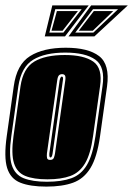

<svg xmlns="http://www.w3.org/2000/svg" viewBox="-28 -681 494 712"><path d="M144 11Q84 11 47.5 -3.5Q11 -18 -1.5 -58Q-14 -98 -3 -176L23 -361Q34 -442 83.5 -473Q133 -504 216 -504Q299 -504 339.5 -473Q380 -442 369 -361L343 -176Q332 -98 307.5 -58Q283 -18 243 -3.5Q203 11 144 11ZM146 -7Q200 -7 236.5 -20Q273 -33 294.5 -69.5Q316 -106 326 -176L352 -361Q363 -433 326 -459.5Q289 -486 214 -486Q139 -486 95 -459.5Q51 -433 40 -361L14 -176Q4 -106 15.5 -69.5Q27 -33 60 -20Q93 -7 146 -7ZM148 -16Q97 -16 66 -28.5Q35 -41 24 -75.5Q13 -110 22 -176L48 -361Q58 -428 99 -452.5Q140 -477 212 -477Q283 -477 318 -452.5Q353 -428 343 -361L317 -176Q308 -110 287.5 -75.5Q267 -41 233 -28.5Q199 -16 148 -16ZM158 -88Q169 -88 172 -96.5Q175 -105 176 -112L214 -382Q216 -396 213 -401Q210 -406 202 -406Q195 -406 190.5 -401.5Q186 -397 184 -382L146 -112Q145 -102 146.5 -95Q148 -88 158 -88ZM159 -97Q154 -97 155 -112L193 -382Q196 -397 201 -397Q208 -397 205 -382L167 -112Q165 -97 159 -97ZM310 -661H446L322 -546H226ZM138 -546 166 -661H301L213 -546ZM251 -560H318L410 -647H317ZM155 -560H207L275 -647H177ZM264 -567 320 -640H392L316 -567ZM163 -567 183 -640H261L204 -567Z"/></svg>

Font: Alumni Sans Collegiate One
Style: Italic
Weight: 400
Italic angle: -8°
Designer: Robert E. Leuschke
Foundry: Robert E. Leuschke
Version: Version 1.100